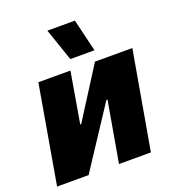

<svg xmlns="http://www.w3.org/2000/svg" viewBox="-135 -851 866 956"><g transform="rotate(-20 297.5 -373.0)"><path d="M4 0H171L382 -321H388L332 0H501L592 -520H394L223 -251H218L264 -520H94ZM283 -574H411L370 -746H224Z"/></g></svg>

Font: Fixel Text 20240404 ExtraBold
Style: Italic
Weight: 800
Width: 4
Italic angle: -10°
Designer: AlfaBravo + MacPaw
Foundry: Kyrylo Tkachov, Marchela Mozhyna, Serhii Makarenko, Maria Weinstein, Zakhar Kryvoshyya
Version: Version 1.211;Glyphs 3.2 (3225)